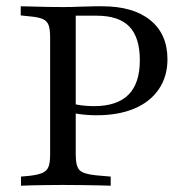

<svg xmlns="http://www.w3.org/2000/svg" viewBox="-20 -591 590 611"><path d="M139.5 -201.6V-472.6Q139.5 -497.6 134.7 -510.9Q129.8 -524.2 116.5 -530.2Q103.2 -536.3 76.6 -538.7L46 -541.9V-571Q61.3 -571 83.5 -570.2Q105.6 -569.4 131 -569Q156.5 -568.5 180.6 -568.5Q208.9 -568.5 236.7 -569.8Q264.5 -571 281.5 -571H305.6Q404 -571 458.5 -526.6Q512.9 -482.3 512.9 -402.4Q512.9 -347.6 485.5 -307.3Q458.1 -266.9 407.7 -245.6Q357.3 -224.2 287.1 -224.2Q271 -224.2 256 -225.4Q241.1 -226.6 227.8 -228.6Q214.5 -230.6 204 -233.9V-262.9Q220.2 -258.1 239.9 -255.6Q259.7 -253.2 279 -253.2Q352.4 -253.2 388.7 -289.5Q425 -325.8 425 -399.2Q425 -471.8 391.5 -506.5Q358.1 -541.1 287.1 -541.1H221V-201.6ZM171.8 -2.4Q148.4 -2.4 125 -2Q101.6 -1.6 81 -1.2Q60.5 -0.8 46.8 0V-29L74.2 -31.5Q100.8 -34.7 114.9 -40.7Q129 -46.8 134.3 -60.1Q139.5 -73.4 139.5 -98.4V-201.6H221V-98.4Q221 -62.1 233.1 -49.6Q245.2 -37.1 285.5 -33.1L332.3 -29V0Q314.5 -0.8 290.3 -1.2Q266.1 -1.6 239.1 -2Q212.1 -2.4 184.7 -2.4H180.6Z"/></svg>

Font: Playfair 5pt SemiExpanded Light
Style: Regular
Weight: 400
Version: Version 2.203